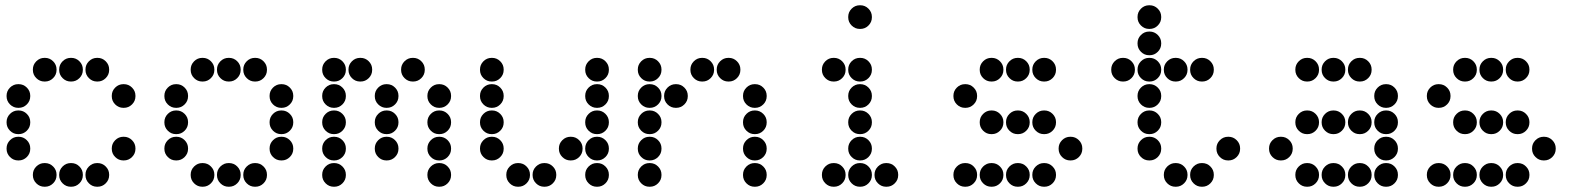

<svg xmlns="http://www.w3.org/2000/svg" viewBox="-20 -715 6040 730"><path d="M149 -495Q131 -495 118 -482Q105 -469 105 -451V-449Q105 -431 118 -418Q131 -405 149 -405H151Q169 -405 182 -418Q195 -431 195 -449V-451Q195 -469 182 -482Q169 -495 151 -495ZM249 -495Q231 -495 218 -482Q205 -469 205 -451V-449Q205 -431 218 -418Q231 -405 249 -405H251Q269 -405 282 -418Q295 -431 295 -449V-451Q295 -469 282 -482Q269 -495 251 -495ZM349 -495Q331 -495 318 -482Q305 -469 305 -451V-449Q305 -431 318 -418Q331 -405 349 -405H351Q369 -405 382 -418Q395 -431 395 -449V-451Q395 -469 382 -482Q369 -495 351 -495ZM49 -395Q31 -395 18 -382Q5 -369 5 -351V-349Q5 -331 18 -318Q31 -305 49 -305H51Q69 -305 82 -318Q95 -331 95 -349V-351Q95 -369 82 -382Q69 -395 51 -395ZM449 -395Q431 -395 418 -382Q405 -369 405 -351V-349Q405 -331 418 -318Q431 -305 449 -305H451Q469 -305 482 -318Q495 -331 495 -349V-351Q495 -369 482 -382Q469 -395 451 -395ZM49 -295Q31 -295 18 -282Q5 -269 5 -251V-249Q5 -231 18 -218Q31 -205 49 -205H51Q69 -205 82 -218Q95 -231 95 -249V-251Q95 -269 82 -282Q69 -295 51 -295ZM49 -195Q31 -195 18 -182Q5 -169 5 -151V-149Q5 -131 18 -118Q31 -105 49 -105H51Q69 -105 82 -118Q95 -131 95 -149V-151Q95 -169 82 -182Q69 -195 51 -195ZM449 -195Q431 -195 418 -182Q405 -169 405 -151V-149Q405 -131 418 -118Q431 -105 449 -105H451Q469 -105 482 -118Q495 -131 495 -149V-151Q495 -169 482 -182Q469 -195 451 -195ZM149 -95Q131 -95 118 -82Q105 -69 105 -51V-49Q105 -31 118 -18Q131 -5 149 -5H151Q169 -5 182 -18Q195 -31 195 -49V-51Q195 -69 182 -82Q169 -95 151 -95ZM249 -95Q231 -95 218 -82Q205 -69 205 -51V-49Q205 -31 218 -18Q231 -5 249 -5H251Q269 -5 282 -18Q295 -31 295 -49V-51Q295 -69 282 -82Q269 -95 251 -95ZM349 -95Q331 -95 318 -82Q305 -69 305 -51V-49Q305 -31 318 -18Q331 -5 349 -5H351Q369 -5 382 -18Q395 -31 395 -49V-51Q395 -69 382 -82Q369 -95 351 -95Z M749 -495Q731 -495 718 -482Q705 -469 705 -451V-449Q705 -431 718 -418Q731 -405 749 -405H751Q769 -405 782 -418Q795 -431 795 -449V-451Q795 -469 782 -482Q769 -495 751 -495ZM849 -495Q831 -495 818 -482Q805 -469 805 -451V-449Q805 -431 818 -418Q831 -405 849 -405H851Q869 -405 882 -418Q895 -431 895 -449V-451Q895 -469 882 -482Q869 -495 851 -495ZM949 -495Q931 -495 918 -482Q905 -469 905 -451V-449Q905 -431 918 -418Q931 -405 949 -405H951Q969 -405 982 -418Q995 -431 995 -449V-451Q995 -469 982 -482Q969 -495 951 -495ZM649 -395Q631 -395 618 -382Q605 -369 605 -351V-349Q605 -331 618 -318Q631 -305 649 -305H651Q669 -305 682 -318Q695 -331 695 -349V-351Q695 -369 682 -382Q669 -395 651 -395ZM1049 -395Q1031 -395 1018 -382Q1005 -369 1005 -351V-349Q1005 -331 1018 -318Q1031 -305 1049 -305H1051Q1069 -305 1082 -318Q1095 -331 1095 -349V-351Q1095 -369 1082 -382Q1069 -395 1051 -395ZM649 -295Q631 -295 618 -282Q605 -269 605 -251V-249Q605 -231 618 -218Q631 -205 649 -205H651Q669 -205 682 -218Q695 -231 695 -249V-251Q695 -269 682 -282Q669 -295 651 -295ZM1049 -295Q1031 -295 1018 -282Q1005 -269 1005 -251V-249Q1005 -231 1018 -218Q1031 -205 1049 -205H1051Q1069 -205 1082 -218Q1095 -231 1095 -249V-251Q1095 -269 1082 -282Q1069 -295 1051 -295ZM649 -195Q631 -195 618 -182Q605 -169 605 -151V-149Q605 -131 618 -118Q631 -105 649 -105H651Q669 -105 682 -118Q695 -131 695 -149V-151Q695 -169 682 -182Q669 -195 651 -195ZM1049 -195Q1031 -195 1018 -182Q1005 -169 1005 -151V-149Q1005 -131 1018 -118Q1031 -105 1049 -105H1051Q1069 -105 1082 -118Q1095 -131 1095 -149V-151Q1095 -169 1082 -182Q1069 -195 1051 -195ZM749 -95Q731 -95 718 -82Q705 -69 705 -51V-49Q705 -31 718 -18Q731 -5 749 -5H751Q769 -5 782 -18Q795 -31 795 -49V-51Q795 -69 782 -82Q769 -95 751 -95ZM849 -95Q831 -95 818 -82Q805 -69 805 -51V-49Q805 -31 818 -18Q831 -5 849 -5H851Q869 -5 882 -18Q895 -31 895 -49V-51Q895 -69 882 -82Q869 -95 851 -95ZM949 -95Q931 -95 918 -82Q905 -69 905 -51V-49Q905 -31 918 -18Q931 -5 949 -5H951Q969 -5 982 -18Q995 -31 995 -49V-51Q995 -69 982 -82Q969 -95 951 -95Z M1249 -495Q1231 -495 1218 -482Q1205 -469 1205 -451V-449Q1205 -431 1218 -418Q1231 -405 1249 -405H1251Q1269 -405 1282 -418Q1295 -431 1295 -449V-451Q1295 -469 1282 -482Q1269 -495 1251 -495ZM1349 -495Q1331 -495 1318 -482Q1305 -469 1305 -451V-449Q1305 -431 1318 -418Q1331 -405 1349 -405H1351Q1369 -405 1382 -418Q1395 -431 1395 -449V-451Q1395 -469 1382 -482Q1369 -495 1351 -495ZM1549 -495Q1531 -495 1518 -482Q1505 -469 1505 -451V-449Q1505 -431 1518 -418Q1531 -405 1549 -405H1551Q1569 -405 1582 -418Q1595 -431 1595 -449V-451Q1595 -469 1582 -482Q1569 -495 1551 -495ZM1249 -395Q1231 -395 1218 -382Q1205 -369 1205 -351V-349Q1205 -331 1218 -318Q1231 -305 1249 -305H1251Q1269 -305 1282 -318Q1295 -331 1295 -349V-351Q1295 -369 1282 -382Q1269 -395 1251 -395ZM1449 -395Q1431 -395 1418 -382Q1405 -369 1405 -351V-349Q1405 -331 1418 -318Q1431 -305 1449 -305H1451Q1469 -305 1482 -318Q1495 -331 1495 -349V-351Q1495 -369 1482 -382Q1469 -395 1451 -395ZM1649 -395Q1631 -395 1618 -382Q1605 -369 1605 -351V-349Q1605 -331 1618 -318Q1631 -305 1649 -305H1651Q1669 -305 1682 -318Q1695 -331 1695 -349V-351Q1695 -369 1682 -382Q1669 -395 1651 -395ZM1249 -295Q1231 -295 1218 -282Q1205 -269 1205 -251V-249Q1205 -231 1218 -218Q1231 -205 1249 -205H1251Q1269 -205 1282 -218Q1295 -231 1295 -249V-251Q1295 -269 1282 -282Q1269 -295 1251 -295ZM1449 -295Q1431 -295 1418 -282Q1405 -269 1405 -251V-249Q1405 -231 1418 -218Q1431 -205 1449 -205H1451Q1469 -205 1482 -218Q1495 -231 1495 -249V-251Q1495 -269 1482 -282Q1469 -295 1451 -295ZM1649 -295Q1631 -295 1618 -282Q1605 -269 1605 -251V-249Q1605 -231 1618 -218Q1631 -205 1649 -205H1651Q1669 -205 1682 -218Q1695 -231 1695 -249V-251Q1695 -269 1682 -282Q1669 -295 1651 -295ZM1249 -195Q1231 -195 1218 -182Q1205 -169 1205 -151V-149Q1205 -131 1218 -118Q1231 -105 1249 -105H1251Q1269 -105 1282 -118Q1295 -131 1295 -149V-151Q1295 -169 1282 -182Q1269 -195 1251 -195ZM1449 -195Q1431 -195 1418 -182Q1405 -169 1405 -151V-149Q1405 -131 1418 -118Q1431 -105 1449 -105H1451Q1469 -105 1482 -118Q1495 -131 1495 -149V-151Q1495 -169 1482 -182Q1469 -195 1451 -195ZM1649 -195Q1631 -195 1618 -182Q1605 -169 1605 -151V-149Q1605 -131 1618 -118Q1631 -105 1649 -105H1651Q1669 -105 1682 -118Q1695 -131 1695 -149V-151Q1695 -169 1682 -182Q1669 -195 1651 -195ZM1249 -95Q1231 -95 1218 -82Q1205 -69 1205 -51V-49Q1205 -31 1218 -18Q1231 -5 1249 -5H1251Q1269 -5 1282 -18Q1295 -31 1295 -49V-51Q1295 -69 1282 -82Q1269 -95 1251 -95ZM1649 -95Q1631 -95 1618 -82Q1605 -69 1605 -51V-49Q1605 -31 1618 -18Q1631 -5 1649 -5H1651Q1669 -5 1682 -18Q1695 -31 1695 -49V-51Q1695 -69 1682 -82Q1669 -95 1651 -95Z M1849 -495Q1831 -495 1818 -482Q1805 -469 1805 -451V-449Q1805 -431 1818 -418Q1831 -405 1849 -405H1851Q1869 -405 1882 -418Q1895 -431 1895 -449V-451Q1895 -469 1882 -482Q1869 -495 1851 -495ZM2249 -495Q2231 -495 2218 -482Q2205 -469 2205 -451V-449Q2205 -431 2218 -418Q2231 -405 2249 -405H2251Q2269 -405 2282 -418Q2295 -431 2295 -449V-451Q2295 -469 2282 -482Q2269 -495 2251 -495ZM1849 -395Q1831 -395 1818 -382Q1805 -369 1805 -351V-349Q1805 -331 1818 -318Q1831 -305 1849 -305H1851Q1869 -305 1882 -318Q1895 -331 1895 -349V-351Q1895 -369 1882 -382Q1869 -395 1851 -395ZM2249 -395Q2231 -395 2218 -382Q2205 -369 2205 -351V-349Q2205 -331 2218 -318Q2231 -305 2249 -305H2251Q2269 -305 2282 -318Q2295 -331 2295 -349V-351Q2295 -369 2282 -382Q2269 -395 2251 -395ZM1849 -295Q1831 -295 1818 -282Q1805 -269 1805 -251V-249Q1805 -231 1818 -218Q1831 -205 1849 -205H1851Q1869 -205 1882 -218Q1895 -231 1895 -249V-251Q1895 -269 1882 -282Q1869 -295 1851 -295ZM2249 -295Q2231 -295 2218 -282Q2205 -269 2205 -251V-249Q2205 -231 2218 -218Q2231 -205 2249 -205H2251Q2269 -205 2282 -218Q2295 -231 2295 -249V-251Q2295 -269 2282 -282Q2269 -295 2251 -295ZM1849 -195Q1831 -195 1818 -182Q1805 -169 1805 -151V-149Q1805 -131 1818 -118Q1831 -105 1849 -105H1851Q1869 -105 1882 -118Q1895 -131 1895 -149V-151Q1895 -169 1882 -182Q1869 -195 1851 -195ZM2149 -195Q2131 -195 2118 -182Q2105 -169 2105 -151V-149Q2105 -131 2118 -118Q2131 -105 2149 -105H2151Q2169 -105 2182 -118Q2195 -131 2195 -149V-151Q2195 -169 2182 -182Q2169 -195 2151 -195ZM2249 -195Q2231 -195 2218 -182Q2205 -169 2205 -151V-149Q2205 -131 2218 -118Q2231 -105 2249 -105H2251Q2269 -105 2282 -118Q2295 -131 2295 -149V-151Q2295 -169 2282 -182Q2269 -195 2251 -195ZM1949 -95Q1931 -95 1918 -82Q1905 -69 1905 -51V-49Q1905 -31 1918 -18Q1931 -5 1949 -5H1951Q1969 -5 1982 -18Q1995 -31 1995 -49V-51Q1995 -69 1982 -82Q1969 -95 1951 -95ZM2049 -95Q2031 -95 2018 -82Q2005 -69 2005 -51V-49Q2005 -31 2018 -18Q2031 -5 2049 -5H2051Q2069 -5 2082 -18Q2095 -31 2095 -49V-51Q2095 -69 2082 -82Q2069 -95 2051 -95ZM2249 -95Q2231 -95 2218 -82Q2205 -69 2205 -51V-49Q2205 -31 2218 -18Q2231 -5 2249 -5H2251Q2269 -5 2282 -18Q2295 -31 2295 -49V-51Q2295 -69 2282 -82Q2269 -95 2251 -95Z M2449 -495Q2431 -495 2418 -482Q2405 -469 2405 -451V-449Q2405 -431 2418 -418Q2431 -405 2449 -405H2451Q2469 -405 2482 -418Q2495 -431 2495 -449V-451Q2495 -469 2482 -482Q2469 -495 2451 -495ZM2649 -495Q2631 -495 2618 -482Q2605 -469 2605 -451V-449Q2605 -431 2618 -418Q2631 -405 2649 -405H2651Q2669 -405 2682 -418Q2695 -431 2695 -449V-451Q2695 -469 2682 -482Q2669 -495 2651 -495ZM2749 -495Q2731 -495 2718 -482Q2705 -469 2705 -451V-449Q2705 -431 2718 -418Q2731 -405 2749 -405H2751Q2769 -405 2782 -418Q2795 -431 2795 -449V-451Q2795 -469 2782 -482Q2769 -495 2751 -495ZM2449 -395Q2431 -395 2418 -382Q2405 -369 2405 -351V-349Q2405 -331 2418 -318Q2431 -305 2449 -305H2451Q2469 -305 2482 -318Q2495 -331 2495 -349V-351Q2495 -369 2482 -382Q2469 -395 2451 -395ZM2549 -395Q2531 -395 2518 -382Q2505 -369 2505 -351V-349Q2505 -331 2518 -318Q2531 -305 2549 -305H2551Q2569 -305 2582 -318Q2595 -331 2595 -349V-351Q2595 -369 2582 -382Q2569 -395 2551 -395ZM2849 -395Q2831 -395 2818 -382Q2805 -369 2805 -351V-349Q2805 -331 2818 -318Q2831 -305 2849 -305H2851Q2869 -305 2882 -318Q2895 -331 2895 -349V-351Q2895 -369 2882 -382Q2869 -395 2851 -395ZM2449 -295Q2431 -295 2418 -282Q2405 -269 2405 -251V-249Q2405 -231 2418 -218Q2431 -205 2449 -205H2451Q2469 -205 2482 -218Q2495 -231 2495 -249V-251Q2495 -269 2482 -282Q2469 -295 2451 -295ZM2849 -295Q2831 -295 2818 -282Q2805 -269 2805 -251V-249Q2805 -231 2818 -218Q2831 -205 2849 -205H2851Q2869 -205 2882 -218Q2895 -231 2895 -249V-251Q2895 -269 2882 -282Q2869 -295 2851 -295ZM2449 -195Q2431 -195 2418 -182Q2405 -169 2405 -151V-149Q2405 -131 2418 -118Q2431 -105 2449 -105H2451Q2469 -105 2482 -118Q2495 -131 2495 -149V-151Q2495 -169 2482 -182Q2469 -195 2451 -195ZM2849 -195Q2831 -195 2818 -182Q2805 -169 2805 -151V-149Q2805 -131 2818 -118Q2831 -105 2849 -105H2851Q2869 -105 2882 -118Q2895 -131 2895 -149V-151Q2895 -169 2882 -182Q2869 -195 2851 -195ZM2449 -95Q2431 -95 2418 -82Q2405 -69 2405 -51V-49Q2405 -31 2418 -18Q2431 -5 2449 -5H2451Q2469 -5 2482 -18Q2495 -31 2495 -49V-51Q2495 -69 2482 -82Q2469 -95 2451 -95ZM2849 -95Q2831 -95 2818 -82Q2805 -69 2805 -51V-49Q2805 -31 2818 -18Q2831 -5 2849 -5H2851Q2869 -5 2882 -18Q2895 -31 2895 -49V-51Q2895 -69 2882 -82Q2869 -95 2851 -95Z M3249 -695Q3231 -695 3218 -682Q3205 -669 3205 -651V-649Q3205 -631 3218 -618Q3231 -605 3249 -605H3251Q3269 -605 3282 -618Q3295 -631 3295 -649V-651Q3295 -669 3282 -682Q3269 -695 3251 -695ZM3149 -495Q3131 -495 3118 -482Q3105 -469 3105 -451V-449Q3105 -431 3118 -418Q3131 -405 3149 -405H3151Q3169 -405 3182 -418Q3195 -431 3195 -449V-451Q3195 -469 3182 -482Q3169 -495 3151 -495ZM3249 -495Q3231 -495 3218 -482Q3205 -469 3205 -451V-449Q3205 -431 3218 -418Q3231 -405 3249 -405H3251Q3269 -405 3282 -418Q3295 -431 3295 -449V-451Q3295 -469 3282 -482Q3269 -495 3251 -495ZM3249 -395Q3231 -395 3218 -382Q3205 -369 3205 -351V-349Q3205 -331 3218 -318Q3231 -305 3249 -305H3251Q3269 -305 3282 -318Q3295 -331 3295 -349V-351Q3295 -369 3282 -382Q3269 -395 3251 -395ZM3249 -295Q3231 -295 3218 -282Q3205 -269 3205 -251V-249Q3205 -231 3218 -218Q3231 -205 3249 -205H3251Q3269 -205 3282 -218Q3295 -231 3295 -249V-251Q3295 -269 3282 -282Q3269 -295 3251 -295ZM3249 -195Q3231 -195 3218 -182Q3205 -169 3205 -151V-149Q3205 -131 3218 -118Q3231 -105 3249 -105H3251Q3269 -105 3282 -118Q3295 -131 3295 -149V-151Q3295 -169 3282 -182Q3269 -195 3251 -195ZM3149 -95Q3131 -95 3118 -82Q3105 -69 3105 -51V-49Q3105 -31 3118 -18Q3131 -5 3149 -5H3151Q3169 -5 3182 -18Q3195 -31 3195 -49V-51Q3195 -69 3182 -82Q3169 -95 3151 -95ZM3249 -95Q3231 -95 3218 -82Q3205 -69 3205 -51V-49Q3205 -31 3218 -18Q3231 -5 3249 -5H3251Q3269 -5 3282 -18Q3295 -31 3295 -49V-51Q3295 -69 3282 -82Q3269 -95 3251 -95ZM3349 -95Q3331 -95 3318 -82Q3305 -69 3305 -51V-49Q3305 -31 3318 -18Q3331 -5 3349 -5H3351Q3369 -5 3382 -18Q3395 -31 3395 -49V-51Q3395 -69 3382 -82Q3369 -95 3351 -95Z M3749 -495Q3731 -495 3718 -482Q3705 -469 3705 -451V-449Q3705 -431 3718 -418Q3731 -405 3749 -405H3751Q3769 -405 3782 -418Q3795 -431 3795 -449V-451Q3795 -469 3782 -482Q3769 -495 3751 -495ZM3849 -495Q3831 -495 3818 -482Q3805 -469 3805 -451V-449Q3805 -431 3818 -418Q3831 -405 3849 -405H3851Q3869 -405 3882 -418Q3895 -431 3895 -449V-451Q3895 -469 3882 -482Q3869 -495 3851 -495ZM3949 -495Q3931 -495 3918 -482Q3905 -469 3905 -451V-449Q3905 -431 3918 -418Q3931 -405 3949 -405H3951Q3969 -405 3982 -418Q3995 -431 3995 -449V-451Q3995 -469 3982 -482Q3969 -495 3951 -495ZM3649 -395Q3631 -395 3618 -382Q3605 -369 3605 -351V-349Q3605 -331 3618 -318Q3631 -305 3649 -305H3651Q3669 -305 3682 -318Q3695 -331 3695 -349V-351Q3695 -369 3682 -382Q3669 -395 3651 -395ZM3749 -295Q3731 -295 3718 -282Q3705 -269 3705 -251V-249Q3705 -231 3718 -218Q3731 -205 3749 -205H3751Q3769 -205 3782 -218Q3795 -231 3795 -249V-251Q3795 -269 3782 -282Q3769 -295 3751 -295ZM3849 -295Q3831 -295 3818 -282Q3805 -269 3805 -251V-249Q3805 -231 3818 -218Q3831 -205 3849 -205H3851Q3869 -205 3882 -218Q3895 -231 3895 -249V-251Q3895 -269 3882 -282Q3869 -295 3851 -295ZM3949 -295Q3931 -295 3918 -282Q3905 -269 3905 -251V-249Q3905 -231 3918 -218Q3931 -205 3949 -205H3951Q3969 -205 3982 -218Q3995 -231 3995 -249V-251Q3995 -269 3982 -282Q3969 -295 3951 -295ZM4049 -195Q4031 -195 4018 -182Q4005 -169 4005 -151V-149Q4005 -131 4018 -118Q4031 -105 4049 -105H4051Q4069 -105 4082 -118Q4095 -131 4095 -149V-151Q4095 -169 4082 -182Q4069 -195 4051 -195ZM3649 -95Q3631 -95 3618 -82Q3605 -69 3605 -51V-49Q3605 -31 3618 -18Q3631 -5 3649 -5H3651Q3669 -5 3682 -18Q3695 -31 3695 -49V-51Q3695 -69 3682 -82Q3669 -95 3651 -95ZM3749 -95Q3731 -95 3718 -82Q3705 -69 3705 -51V-49Q3705 -31 3718 -18Q3731 -5 3749 -5H3751Q3769 -5 3782 -18Q3795 -31 3795 -49V-51Q3795 -69 3782 -82Q3769 -95 3751 -95ZM3849 -95Q3831 -95 3818 -82Q3805 -69 3805 -51V-49Q3805 -31 3818 -18Q3831 -5 3849 -5H3851Q3869 -5 3882 -18Q3895 -31 3895 -49V-51Q3895 -69 3882 -82Q3869 -95 3851 -95ZM3949 -95Q3931 -95 3918 -82Q3905 -69 3905 -51V-49Q3905 -31 3918 -18Q3931 -5 3949 -5H3951Q3969 -5 3982 -18Q3995 -31 3995 -49V-51Q3995 -69 3982 -82Q3969 -95 3951 -95Z M4349 -695Q4331 -695 4318 -682Q4305 -669 4305 -651V-649Q4305 -631 4318 -618Q4331 -605 4349 -605H4351Q4369 -605 4382 -618Q4395 -631 4395 -649V-651Q4395 -669 4382 -682Q4369 -695 4351 -695ZM4349 -595Q4331 -595 4318 -582Q4305 -569 4305 -551V-549Q4305 -531 4318 -518Q4331 -505 4349 -505H4351Q4369 -505 4382 -518Q4395 -531 4395 -549V-551Q4395 -569 4382 -582Q4369 -595 4351 -595ZM4249 -495Q4231 -495 4218 -482Q4205 -469 4205 -451V-449Q4205 -431 4218 -418Q4231 -405 4249 -405H4251Q4269 -405 4282 -418Q4295 -431 4295 -449V-451Q4295 -469 4282 -482Q4269 -495 4251 -495ZM4349 -495Q4331 -495 4318 -482Q4305 -469 4305 -451V-449Q4305 -431 4318 -418Q4331 -405 4349 -405H4351Q4369 -405 4382 -418Q4395 -431 4395 -449V-451Q4395 -469 4382 -482Q4369 -495 4351 -495ZM4449 -495Q4431 -495 4418 -482Q4405 -469 4405 -451V-449Q4405 -431 4418 -418Q4431 -405 4449 -405H4451Q4469 -405 4482 -418Q4495 -431 4495 -449V-451Q4495 -469 4482 -482Q4469 -495 4451 -495ZM4549 -495Q4531 -495 4518 -482Q4505 -469 4505 -451V-449Q4505 -431 4518 -418Q4531 -405 4549 -405H4551Q4569 -405 4582 -418Q4595 -431 4595 -449V-451Q4595 -469 4582 -482Q4569 -495 4551 -495ZM4349 -395Q4331 -395 4318 -382Q4305 -369 4305 -351V-349Q4305 -331 4318 -318Q4331 -305 4349 -305H4351Q4369 -305 4382 -318Q4395 -331 4395 -349V-351Q4395 -369 4382 -382Q4369 -395 4351 -395ZM4349 -295Q4331 -295 4318 -282Q4305 -269 4305 -251V-249Q4305 -231 4318 -218Q4331 -205 4349 -205H4351Q4369 -205 4382 -218Q4395 -231 4395 -249V-251Q4395 -269 4382 -282Q4369 -295 4351 -295ZM4349 -195Q4331 -195 4318 -182Q4305 -169 4305 -151V-149Q4305 -131 4318 -118Q4331 -105 4349 -105H4351Q4369 -105 4382 -118Q4395 -131 4395 -149V-151Q4395 -169 4382 -182Q4369 -195 4351 -195ZM4649 -195Q4631 -195 4618 -182Q4605 -169 4605 -151V-149Q4605 -131 4618 -118Q4631 -105 4649 -105H4651Q4669 -105 4682 -118Q4695 -131 4695 -149V-151Q4695 -169 4682 -182Q4669 -195 4651 -195ZM4449 -95Q4431 -95 4418 -82Q4405 -69 4405 -51V-49Q4405 -31 4418 -18Q4431 -5 4449 -5H4451Q4469 -5 4482 -18Q4495 -31 4495 -49V-51Q4495 -69 4482 -82Q4469 -95 4451 -95ZM4549 -95Q4531 -95 4518 -82Q4505 -69 4505 -51V-49Q4505 -31 4518 -18Q4531 -5 4549 -5H4551Q4569 -5 4582 -18Q4595 -31 4595 -49V-51Q4595 -69 4582 -82Q4569 -95 4551 -95Z M4949 -495Q4931 -495 4918 -482Q4905 -469 4905 -451V-449Q4905 -431 4918 -418Q4931 -405 4949 -405H4951Q4969 -405 4982 -418Q4995 -431 4995 -449V-451Q4995 -469 4982 -482Q4969 -495 4951 -495ZM5049 -495Q5031 -495 5018 -482Q5005 -469 5005 -451V-449Q5005 -431 5018 -418Q5031 -405 5049 -405H5051Q5069 -405 5082 -418Q5095 -431 5095 -449V-451Q5095 -469 5082 -482Q5069 -495 5051 -495ZM5149 -495Q5131 -495 5118 -482Q5105 -469 5105 -451V-449Q5105 -431 5118 -418Q5131 -405 5149 -405H5151Q5169 -405 5182 -418Q5195 -431 5195 -449V-451Q5195 -469 5182 -482Q5169 -495 5151 -495ZM5249 -395Q5231 -395 5218 -382Q5205 -369 5205 -351V-349Q5205 -331 5218 -318Q5231 -305 5249 -305H5251Q5269 -305 5282 -318Q5295 -331 5295 -349V-351Q5295 -369 5282 -382Q5269 -395 5251 -395ZM4949 -295Q4931 -295 4918 -282Q4905 -269 4905 -251V-249Q4905 -231 4918 -218Q4931 -205 4949 -205H4951Q4969 -205 4982 -218Q4995 -231 4995 -249V-251Q4995 -269 4982 -282Q4969 -295 4951 -295ZM5049 -295Q5031 -295 5018 -282Q5005 -269 5005 -251V-249Q5005 -231 5018 -218Q5031 -205 5049 -205H5051Q5069 -205 5082 -218Q5095 -231 5095 -249V-251Q5095 -269 5082 -282Q5069 -295 5051 -295ZM5149 -295Q5131 -295 5118 -282Q5105 -269 5105 -251V-249Q5105 -231 5118 -218Q5131 -205 5149 -205H5151Q5169 -205 5182 -218Q5195 -231 5195 -249V-251Q5195 -269 5182 -282Q5169 -295 5151 -295ZM5249 -295Q5231 -295 5218 -282Q5205 -269 5205 -251V-249Q5205 -231 5218 -218Q5231 -205 5249 -205H5251Q5269 -205 5282 -218Q5295 -231 5295 -249V-251Q5295 -269 5282 -282Q5269 -295 5251 -295ZM4849 -195Q4831 -195 4818 -182Q4805 -169 4805 -151V-149Q4805 -131 4818 -118Q4831 -105 4849 -105H4851Q4869 -105 4882 -118Q4895 -131 4895 -149V-151Q4895 -169 4882 -182Q4869 -195 4851 -195ZM5249 -195Q5231 -195 5218 -182Q5205 -169 5205 -151V-149Q5205 -131 5218 -118Q5231 -105 5249 -105H5251Q5269 -105 5282 -118Q5295 -131 5295 -149V-151Q5295 -169 5282 -182Q5269 -195 5251 -195ZM4949 -95Q4931 -95 4918 -82Q4905 -69 4905 -51V-49Q4905 -31 4918 -18Q4931 -5 4949 -5H4951Q4969 -5 4982 -18Q4995 -31 4995 -49V-51Q4995 -69 4982 -82Q4969 -95 4951 -95ZM5049 -95Q5031 -95 5018 -82Q5005 -69 5005 -51V-49Q5005 -31 5018 -18Q5031 -5 5049 -5H5051Q5069 -5 5082 -18Q5095 -31 5095 -49V-51Q5095 -69 5082 -82Q5069 -95 5051 -95ZM5149 -95Q5131 -95 5118 -82Q5105 -69 5105 -51V-49Q5105 -31 5118 -18Q5131 -5 5149 -5H5151Q5169 -5 5182 -18Q5195 -31 5195 -49V-51Q5195 -69 5182 -82Q5169 -95 5151 -95ZM5249 -95Q5231 -95 5218 -82Q5205 -69 5205 -51V-49Q5205 -31 5218 -18Q5231 -5 5249 -5H5251Q5269 -5 5282 -18Q5295 -31 5295 -49V-51Q5295 -69 5282 -82Q5269 -95 5251 -95Z M5549 -495Q5531 -495 5518 -482Q5505 -469 5505 -451V-449Q5505 -431 5518 -418Q5531 -405 5549 -405H5551Q5569 -405 5582 -418Q5595 -431 5595 -449V-451Q5595 -469 5582 -482Q5569 -495 5551 -495ZM5649 -495Q5631 -495 5618 -482Q5605 -469 5605 -451V-449Q5605 -431 5618 -418Q5631 -405 5649 -405H5651Q5669 -405 5682 -418Q5695 -431 5695 -449V-451Q5695 -469 5682 -482Q5669 -495 5651 -495ZM5749 -495Q5731 -495 5718 -482Q5705 -469 5705 -451V-449Q5705 -431 5718 -418Q5731 -405 5749 -405H5751Q5769 -405 5782 -418Q5795 -431 5795 -449V-451Q5795 -469 5782 -482Q5769 -495 5751 -495ZM5449 -395Q5431 -395 5418 -382Q5405 -369 5405 -351V-349Q5405 -331 5418 -318Q5431 -305 5449 -305H5451Q5469 -305 5482 -318Q5495 -331 5495 -349V-351Q5495 -369 5482 -382Q5469 -395 5451 -395ZM5549 -295Q5531 -295 5518 -282Q5505 -269 5505 -251V-249Q5505 -231 5518 -218Q5531 -205 5549 -205H5551Q5569 -205 5582 -218Q5595 -231 5595 -249V-251Q5595 -269 5582 -282Q5569 -295 5551 -295ZM5649 -295Q5631 -295 5618 -282Q5605 -269 5605 -251V-249Q5605 -231 5618 -218Q5631 -205 5649 -205H5651Q5669 -205 5682 -218Q5695 -231 5695 -249V-251Q5695 -269 5682 -282Q5669 -295 5651 -295ZM5749 -295Q5731 -295 5718 -282Q5705 -269 5705 -251V-249Q5705 -231 5718 -218Q5731 -205 5749 -205H5751Q5769 -205 5782 -218Q5795 -231 5795 -249V-251Q5795 -269 5782 -282Q5769 -295 5751 -295ZM5849 -195Q5831 -195 5818 -182Q5805 -169 5805 -151V-149Q5805 -131 5818 -118Q5831 -105 5849 -105H5851Q5869 -105 5882 -118Q5895 -131 5895 -149V-151Q5895 -169 5882 -182Q5869 -195 5851 -195ZM5449 -95Q5431 -95 5418 -82Q5405 -69 5405 -51V-49Q5405 -31 5418 -18Q5431 -5 5449 -5H5451Q5469 -5 5482 -18Q5495 -31 5495 -49V-51Q5495 -69 5482 -82Q5469 -95 5451 -95ZM5549 -95Q5531 -95 5518 -82Q5505 -69 5505 -51V-49Q5505 -31 5518 -18Q5531 -5 5549 -5H5551Q5569 -5 5582 -18Q5595 -31 5595 -49V-51Q5595 -69 5582 -82Q5569 -95 5551 -95ZM5649 -95Q5631 -95 5618 -82Q5605 -69 5605 -51V-49Q5605 -31 5618 -18Q5631 -5 5649 -5H5651Q5669 -5 5682 -18Q5695 -31 5695 -49V-51Q5695 -69 5682 -82Q5669 -95 5651 -95ZM5749 -95Q5731 -95 5718 -82Q5705 -69 5705 -51V-49Q5705 -31 5718 -18Q5731 -5 5749 -5H5751Q5769 -5 5782 -18Q5795 -31 5795 -49V-51Q5795 -69 5782 -82Q5769 -95 5751 -95Z"/></svg>

Font: Doto Rounded Black
Style: Regular
Weight: 900
Monospace: yes
Version: Version 1.000